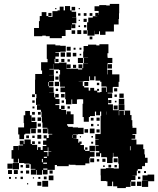

<svg xmlns="http://www.w3.org/2000/svg" viewBox="-20 -940 808 981"><path d="M73 -109H49V-129H39V-173H48V-194H74V-173H75V-197H98V-201H81V-221H101V-204H105V-227H137V-204H144V-200H170V-174H174H198V-194H217V-200H200V-222H217V-233H203V-249H219V-235H229V-253H247V-256H226V-282H223V-259H199V-283H222V-287H197V-314H194V-342H192V-369H189V-379H169V-403H185V-404H164V-438H166V-459H159V-489V-533H160V-562H195V-580H190V-622H223V-639H219V-683V-713H263V-708H288V-706H316V-676H288V-674H263V-671H281V-651H263V-639H279V-623H263V-639H259V-617H282V-620H320V-588H343V-589H379V-585H400V-591H381V-611H401V-592H405V-617H430V-618H408V-644H430V-645H405V-677H430H407V-705H430V-712H472V-708H488V-714H534V-668H529V-650H530V-644H554V-618H530V-612H528V-584H527V-560H529V-583H553V-560H590V-522H586V-496H558V-494H556V-466H530V-463H553V-439H532V-407H557V-377H586V-406H616V-376H587V-351H589V-373H613V-352H617V-375H645V-352H652V-326H656V-297H657V-287H677V-255H657V-251H671V-231H652V-227H677V-202H712V-178H718V-151H721V-134H734V-108H721V-91H706V-76H684V-68H679V-43H657V-42H672V-20H650V-12H672V10H650V-12H647V15H623V21H579V12H558V-12H553V11H529V-13H552H523V-15H495V-44H494V-78H521V-81H561V-79H587V-104H584V-133H583V-159V-139H559V-159H557V-135H555V-107H527V-135H525V-137H497V-157H491V-141H471V-161H487V-168H468V-194H484V-197H467V-225H484V-227H467V-255H494V-288V-314V-348H497V-370H491V-351H471V-370H465V-347H440V-342H434V-318H408V-342H402V-380V-410H405V-432H402V-433H380V-432H373V-409H349V-432H345V-407H317V-433H313V-469H289V-493H312V-497H287V-523H283V-559H287V-582H282V-585H255V-557H231V-556H256V-526H231V-523H253V-499H230V-494H254V-468H231V-467H257V-443H262V-460H280V-442H263V-434H284V-408H263V-403H283V-383H292V-400H310V-382H293V-378H318V-356H321V-371H341V-356H356V-306H323V-298H328V-292H352V-289H379V-287H407V-255H379V-253H352V-251H371V-231H355V-230H380V-211H385V-217H397V-205H391V-199H409V-175H415V-169H437V-195H465V-167H439V-133H437V-105H416V-96H366V-98H338V-99H331V-91H271V-97H260V-72H223V-49H199V-71H195V-47H167V-71H164V-48H138V-74H161V-77H137V-101H131V-104H104V-107H77V-129H73ZM341 -681H321V-701H341ZM366 -686H356V-696H366ZM396 -686H386V-696H396ZM312 -650H290V-672H312ZM342 -650H320V-672H342ZM370 -652H352V-670H370ZM395 -657H387V-665H395ZM404 -618H378V-644H404ZM309 -623H293V-639H309ZM337 -625H325V-637H337ZM254 -588H232V-585H255V-613H254ZM552 -590H530V-612H552ZM341 -591H321V-611H341ZM369 -593H353V-609H369ZM227 -561V-580V-561ZM276 -566H266V-576H276ZM472 -554H492H472ZM408 -524H382V-523H403V-500H410V-493H433V-477H441V-491H461V-477H476V-486H486V-476H477V-468H492V-470H499V-493H523V-470H526V-494H524V-522V-498H498V-522H492V-528H468V-550H462V-530H440V-550H436V-526H408ZM279 -533H263V-549H279ZM282 -500H260V-522H282ZM229 -500V-521H226V-500ZM431 -501H411V-521H431ZM487 -505H475V-517H487ZM579 -473H563V-489H579ZM277 -475H265V-487H277ZM612 -440H590V-462H612ZM310 -442H292V-460H310ZM158 -444H144V-458H158ZM577 -445H565V-457H577ZM615 -407H587V-435H615ZM549 -413H533V-429H549ZM307 -415H295V-427H307ZM157 -415H145V-427H157ZM575 -417H567V-425H575ZM581 -381H561V-401H581ZM337 -385H325V-397H337ZM156 -386H146V-396H156ZM103 -229H79V-253H73V-289H103V-311H101V-351H109V-373H133V-351H141V-317H167V-285H139V-283H163V-259H139V-283H135V-257H109V-253H103ZM526 -354V-370H525V-354ZM158 -354H144V-368H158ZM188 -354H174V-368H188ZM160 -322H142V-340H160ZM190 -322H172V-340H190ZM489 -323H473V-339H489ZM458 -324H444V-338H458ZM189 -293H173V-309H189ZM457 -295H445V-307H457ZM485 -297H477V-305H485ZM463 -259H439V-283H463ZM190 -262H172V-280H190ZM430 -262H412V-280H430ZM489 -263H473V-279H489ZM191 -231H171V-251H191ZM351 -235V-250H349V-235ZM128 -234H114V-248H128ZM157 -235H145V-247H157ZM455 -237H447V-245H455ZM394 -238H388V-244H394ZM158 -204H144V-218H158ZM187 -205H175V-217H187ZM456 -206H446V-216H456ZM647 -172V-193H644V-172ZM188 -174H174V-188H188ZM224 -168H204V-163H223V-142H227V-165H242V-167H227V-187H224ZM427 -175H415V-187H427ZM618 -172V-186V-172ZM463 -139H439V-163H463ZM204 -133H220V-139H204ZM461 -111H441V-131H461ZM581 -111H561V-131H581ZM519 -113H503V-129H519ZM194 -111H199V-128H194ZM487 -115H475V-127H487ZM201 -103H220V-109H201ZM77 -75H45V-107H77ZM44 -78H18V-104H44ZM130 -82H112V-100H130ZM548 -84H534V-98H548ZM577 -85H565V-97H577ZM97 -85H85V-97H97ZM515 -87H507V-95H515ZM201 -73H222V-79H201ZM41 -51H21V-71H41ZM71 -51H51V-71H71ZM249 -53H233V-69H249ZM129 -53H113V-69H129ZM97 -55H85V-67H97ZM697 -55H685V-67H697ZM726 -56H716V-66H726ZM737 15H705V-17H734V-48H768V-14H737ZM734 -18H708V-44H734ZM253 -19H229V-43H253ZM218 -24H204V-38H218ZM97 -25H85V-37H97ZM697 -25H685V-37H697ZM36 -26H26V-36H36ZM186 -26H176V-36H186ZM65 -27H57V-35H65ZM154 -28H148V-34H154ZM226 14H196V-16H226ZM702 10H680V-12H702ZM191 9H171V-11H191ZM124 2H118V-4H124ZM463 -758H427V-786H425V-826H431V-850H454V-857H477V-858H467V-874H483V-864H484V-884H463V-908H487V-914H523V-912H541V-920H589V-872H588V-843H586V-815H562V-779H519V-762H491V-780H486V-765H464V-783H463ZM196 -755H154V-797H179V-832H183V-858H193V-878H217V-858H227V-874H243V-858H227V-854H248V-883H274V-887H285V-906H305V-887H312V-909H338V-887H346V-905H364V-887H346V-880H369V-852H348V-851H370V-821H348V-816H365V-796H345V-813H344V-787H315V-756H296V-745H234V-755H214V-758H196ZM388 -893H382V-899H388ZM268 -893H262V-899H268ZM422 -859H408V-873H422ZM452 -859H438V-873H452ZM391 -860H379V-872H391ZM423 -828H407V-844H423ZM388 -833H382V-839H388ZM421 -800H409V-812H421ZM389 -802H381V-810H389ZM395 -766H375V-786H395ZM424 -767H406V-785H424ZM364 -767H346V-785H364ZM452 -739H438V-753H452Z"/></svg>

Font: Rubik Storm
Style: Regular
Weight: 400
Designer: Hubert and Fischer, NaN
Foundry: Hubert and Fischer, NaN
Version: Version 2.201